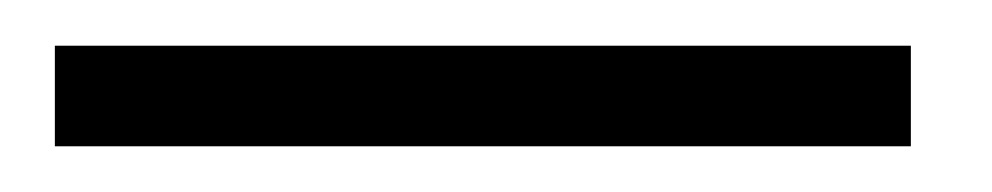

<svg xmlns="http://www.w3.org/2000/svg" viewBox="-20 4 434 84"><path d="M378.5 68H4V24H378.5Z"/></svg>

Font: Lucymar Sans
Style: Regular
Weight: 400
Foundry: The League of Moveable Type (original font) / Main changes by Cristiano Sobral with portions from Mirco Monsees
Version: Version 2.001;August 30, 2020;FontCreator 13.0.0.2681 64-bit